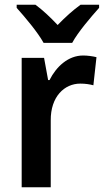

<svg xmlns="http://www.w3.org/2000/svg" viewBox="-20 -786 436 806"><path d="M163 -606H283C307 -651 363 -716 396 -753V-766H318C285 -742 256 -716 222 -681C191 -714 159 -744 129 -766H50V-753C85 -714 139 -650 163 -606ZM329 -553C266 -553 216 -506 188 -450H182L165 -543H71V0H193V-280C192 -381 251 -435 317 -435C339 -435 357 -432 372 -428L385 -546C369 -550 347 -553 329 -553Z"/></svg>

Font: Noto Sans Myanmar UI SemiCondensed SemiBold
Style: Regular
Weight: 600
Width: 4
Designer: Monotype Design Team
Foundry: Monotype Imaging Inc.
Version: Version 2.103